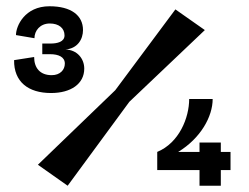

<svg xmlns="http://www.w3.org/2000/svg" viewBox="-20 -593 796 613"><path d="M143 -296C206 -296 249 -325 249 -374C249 -406 226 -434 189 -435C228 -438 245 -468 245 -497C245 -544 207 -573 138 -573C59 -573 31 -510 31 -481L90 -471C90 -495 108 -518 139 -518C168 -518 186 -503 186 -480C186 -459 162 -454 142 -454H115V-420H140C167 -420 187 -411 187 -390C187 -370 172 -353 145 -353C108 -353 89 -376 89 -411L25 -401C24 -332 70 -296 143 -296ZM393 -268 634 -497 540 -563 348 -305 101 -67 196 0ZM617 -50V0H685V-50H716V-108H685V-138H617V-108H549C621 -152 659 -221 659 -277H584C584 -217 552 -137 482 -108V-50Z"/></svg>

Font: OSH Darker Grotesque Black
Style: Regular
Weight: 900
Designer: Gabriel Lam
Foundry: TypeRant
Version: Version 1.000;Glyphs 3.1.1 (3148)